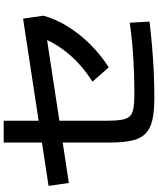

<svg xmlns="http://www.w3.org/2000/svg" viewBox="72 -901 856 1040"><g transform="rotate(-90 500.0 -381.0)"><path d="M487 27Q416 27 369 16Q322 5 295.5 -21.5Q269 -48 258.5 -95Q248 -142 248 -213V-789H366V-237Q366 -184 371 -152Q376 -120 390.5 -105.5Q405 -91 435 -86Q465 -81 516 -81Q613 -81 708 -87Q803 -93 897 -106L903 1Q834 9 764.5 15Q695 21 626 24Q557 27 487 27ZM29 -436 13 -546 919 -684 935 -574ZM578 -308Q639 -347 687.5 -394Q736 -441 771 -495.5Q806 -550 825 -610L935 -574Q917 -508 877 -443Q837 -378 780.5 -321Q724 -264 655 -220Z"/></g></svg>

Font: M PLUS 2 SemiBold
Style: Regular
Weight: 600
Designer: Coji Morishita
Foundry: UNDERFOREST DESIGN
Version: Version 1.001